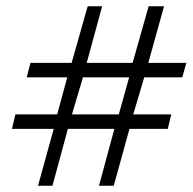

<svg xmlns="http://www.w3.org/2000/svg" viewBox="-20 -582 613 611"><path d="M101 9 151 -172H18L29 -218H162L194 -336H65L77 -382H208L259 -562H305L256 -382H402L453 -562H502L452 -382H573L560 -336H439L404 -218H525L514 -172H392L342 9H295L344 -172H196L147 9ZM209 -218H358L391 -336H244Z"/></svg>

Font: Manuale Light
Style: Italic
Weight: 300
Italic angle: -11°
Version: Version 1.002